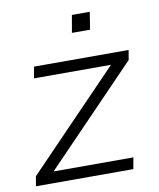

<svg xmlns="http://www.w3.org/2000/svg" viewBox="-79 -752 673 814"><g transform="rotate(-10 257.5 -344.5)"><path d="M10 0 17 -42 429 -469 426 -452H81L90 -501H497L490 -459L77 -31L80 -49H438L429 0ZM273 -614 286 -689H363L351 -614Z"/></g></svg>

Font: Mulish ExtraLight Light
Style: Italic
Weight: 300
Italic angle: -9°
Version: Version 3.603